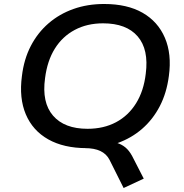

<svg xmlns="http://www.w3.org/2000/svg" viewBox="-20 -734 922 963"><path d="M600 209 529 67Q514 38 483.5 23.5Q453 9 406 9L498 -25Q536 -26 562.5 -18.5Q589 -11 608.5 5Q628 21 643 49L701 162ZM415 9Q300 9 222 -35Q144 -79 109.5 -160.5Q75 -242 90 -353Q100 -437 134.5 -503.5Q169 -570 223.5 -617Q278 -664 348.5 -689Q419 -714 502 -714Q618 -714 695 -670Q772 -626 807 -544.5Q842 -463 827 -353Q816 -268 781.5 -201.5Q747 -135 693 -88Q639 -41 568.5 -16Q498 9 415 9ZM419 -88Q500 -88 562 -121Q624 -154 662.5 -216Q701 -278 711 -364Q727 -486 670.5 -551.5Q614 -617 497 -617Q417 -617 355 -584Q293 -551 255 -490Q217 -429 206 -342Q189 -220 246 -154Q303 -88 419 -88Z"/></svg>

Font: Nunito Sans 10pt SemiExpanded SemiBold
Style: Italic
Weight: 600
Width: 6
Italic angle: -9°
Designer: Vernon Adams
Foundry: Vernon Adams
Version: Version 3.101;gftools[0.9.27]